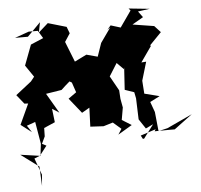

<svg xmlns="http://www.w3.org/2000/svg" viewBox="-61 -775 1120 1071"><g transform="rotate(-5 499.0 -240.0)"><path d="M704 0 790 -28 783 -17 855 -18H896L998 -94L856 -28L805 -16L794 -124L773 -182L828 -210L745 -231H744L739 -304L770 -408L743 -406L804 -493L800 -497L866 -565L832 -602L712 -621L774 -657L749 -691L815 -700L698 -712L708 -700L645 -610L590 -627L570 -604L587 -616L529 -534L499 -447L504 -385L519 -455L441 -476L374 -443L329 -557L359 -603L345 -640L242 -670L188 -622L199 -679L125 -604H53L132 -632H183L209 -589L138 -559L95 -445L140 -379L120 -354L32 -285L73 -234L94 -233L41 -118L101 -72L76 -110L124 -127L145 -3L137 64L25 48L126 123L131 232L136 169L102 76L134 63L175 10L151 -2L170 -42L171 -89L233 -116L224 -192L263 -167L198 -278L286 -292C302 -307 318 -322 335 -336L374 -361L323 -390L236 -376L285 -365L347 -328L366 -272L321 -240L389 -155L432 -180L428 -74L502 -70L555 -86L600 -47L580 -16L659 -63L606 -96L618 -165L609 -214L606 -262L559 -346L560 -343L605 -415L643 -377L645 -388L637 -262L689 -244L696 -209L700 -91L736 -37L778 -57L721 19H714Z"/></g></svg>

Font: Hussar Lance
Style: ExBd
Weight: 700
Foundry: Cannot Into Space Fonts, PlusOne Fonts
Version: Version 2.270